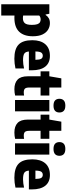

<svg xmlns="http://www.w3.org/2000/svg" viewBox="982 -1826 1064 3068"><g transform="rotate(90 1514.0 -292.0)"><path d="M48.5 220V-548.5H200L211.5 -489H219Q238.5 -520.5 271 -539Q303.5 -557.5 349 -557.5Q404.5 -557.5 452.5 -529.2Q500.5 -501 530 -440.8Q559.5 -380.5 559.5 -284Q559.5 -142 486.8 -66Q414 10 264 10Q254.5 10 245.5 9.5Q236.5 9 228 8.5V220ZM271 -126Q324 -126 350.8 -157.2Q377.5 -188.5 377.5 -269.5Q377.5 -325.5 366.8 -355.8Q356 -386 336.5 -397.8Q317 -409.5 291 -409.5Q274 -409.5 257 -403.8Q240 -398 228 -386.5V-130Q237.5 -128 249.2 -127Q261 -126 271 -126Z M918 10.5Q763 10.5 692.8 -57.2Q622.5 -125 622.5 -276Q622.5 -410.5 686.8 -484Q751 -557.5 872 -557.5Q986 -557.5 1044.5 -483.2Q1103 -409 1103 -270V-221.5H803Q806.5 -169 836.2 -148.5Q866 -128 942.5 -128Q973.5 -128 1007 -132.5Q1040.5 -137 1074 -144.5V-7Q993 10.5 918 10.5ZM870.5 -443.5Q837.5 -443.5 820.5 -419.2Q803.5 -395 802.5 -326H936Q935 -394.5 919 -419Q903 -443.5 870.5 -443.5Z M1406 10Q1306.5 10 1252.8 -40.5Q1199 -91 1199 -204V-408.5H1120V-548.5H1199L1232 -740H1378.5V-548.5H1506V-408.5H1378.5V-228.5Q1378.5 -178 1395.8 -159Q1413 -140 1455.5 -140Q1467 -140 1479.5 -141.2Q1492 -142.5 1507 -145V-2Q1486.5 3.5 1459.2 6.8Q1432 10 1406 10Z M1578 0V-548.5H1758.5V0ZM1668 -615Q1611.5 -615 1585 -639.8Q1558.5 -664.5 1558.5 -709.5Q1558.5 -754 1585 -779Q1611.5 -804 1668 -804Q1724.5 -804 1751 -779Q1777.5 -754 1777.5 -709.5Q1777.5 -664.5 1751 -639.8Q1724.5 -615 1668 -615Z M2098 10Q1998.5 10 1944.8 -40.5Q1891 -91 1891 -204V-408.5H1812V-548.5H1891L1924 -740H2070.5V-548.5H2198V-408.5H2070.5V-228.5Q2070.5 -178 2087.8 -159Q2105 -140 2147.5 -140Q2159 -140 2171.5 -141.2Q2184 -142.5 2199 -145V-2Q2178.5 3.5 2151.2 6.8Q2124 10 2098 10Z M2270 0V-548.5H2450.5V0ZM2360 -615Q2303.5 -615 2277 -639.8Q2250.5 -664.5 2250.5 -709.5Q2250.5 -754 2277 -779Q2303.5 -804 2360 -804Q2416.5 -804 2443 -779Q2469.5 -754 2469.5 -709.5Q2469.5 -664.5 2443 -639.8Q2416.5 -615 2360 -615Z M2821.5 10.5Q2666.5 10.5 2596.2 -57.2Q2526 -125 2526 -276Q2526 -410.5 2590.2 -484Q2654.5 -557.5 2775.5 -557.5Q2889.5 -557.5 2948 -483.2Q3006.5 -409 3006.5 -270V-221.5H2706.5Q2710 -169 2739.8 -148.5Q2769.5 -128 2846 -128Q2877 -128 2910.5 -132.5Q2944 -137 2977.5 -144.5V-7Q2896.5 10.5 2821.5 10.5ZM2774 -443.5Q2741 -443.5 2724 -419.2Q2707 -395 2706 -326H2839.5Q2838.5 -394.5 2822.5 -419Q2806.5 -443.5 2774 -443.5Z"/></g></svg>

Font: Encode Sans SmCnd XBd
Style: Regular
Weight: 800
Width: 4
Designer: Multiple Designers
Foundry: Impallari Type
Version: Version 3.002; ttfautohint (v1.8.3) -l 8 -r 50 -G 200 -x 14 